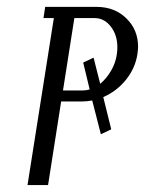

<svg xmlns="http://www.w3.org/2000/svg" viewBox="-20 -532 417 552"><path d="M59.1 0 134.8 -480H105L109.9 -512.2H257.8Q309.6 -512.2 343.3 -479.2Q377 -446.3 377 -397.5Q377 -390.6 375 -376Q368.7 -335.4 342 -302.5Q315.4 -269.5 276.9 -252.9L299.8 -160.2L270 -146L245.1 -243.2Q230.5 -240.2 213.9 -240.2H155.8L118.2 0ZM161.1 -272H219.2Q227.5 -272 237.8 -274.9L219.2 -352.1L249 -366.2L268.1 -291Q286.1 -306.2 299.3 -328.6Q312.5 -351.1 315.9 -376Q317.4 -386.2 317.4 -396Q317.4 -431.2 298.6 -455.6Q279.8 -480 252 -480H193.8Z"/></svg>

Font: Gawaa
Style: Italic
Weight: 400
Designer: T. Christopher White
Version: Version 1.0